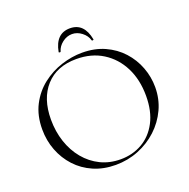

<svg xmlns="http://www.w3.org/2000/svg" viewBox="-139 -919 1044 1063"><g transform="rotate(-20 383.0 -387.0)"><path d="M366 12Q294 12 235.5 -13.5Q177 -39 135.5 -84Q94 -129 71.5 -187.5Q49 -246 49 -312Q49 -393 80.5 -454Q112 -515 164 -555.5Q216 -596 278 -616Q340 -636 401 -636Q475 -636 533.5 -609.5Q592 -583 633 -538Q674 -493 695.5 -436Q717 -379 717 -319Q717 -249 689 -189Q661 -129 612.5 -84Q564 -39 500.5 -13.5Q437 12 366 12ZM402 -8Q472 -8 529 -40.5Q586 -73 619.5 -136.5Q653 -200 653 -291Q653 -386 616.5 -458.5Q580 -531 514 -572.5Q448 -614 359 -614Q243 -614 178 -542Q113 -470 113 -346Q113 -276 133.5 -214.5Q154 -153 192.5 -106.5Q231 -60 284 -34Q337 -8 402 -8ZM292 -682Q291 -679 285.5 -680Q280 -681 281 -684Q300 -786 384 -786Q467 -786 486 -684Q487 -681 481.5 -680Q476 -679 475 -682Q467 -711 440.5 -731.5Q414 -752 384 -752Q353 -752 326.5 -731.5Q300 -711 292 -682Z"/></g></svg>

Font: Cormorant Infant Light
Style: Regular
Weight: 300
Designer: Christian Thalmann (Catharsis Fonts)
Foundry: Catharsis Fonts
Version: Version 4.001